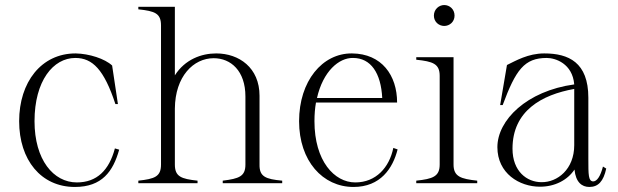

<svg xmlns="http://www.w3.org/2000/svg" viewBox="-20 -727 2453 762"><path d="M277 15C385 15 429 -47 453 -133L436 -138C413 -51 364 -3 285 -3C192 -3 117 -93 117 -246C117 -406 191 -497 279 -497C347 -497 393 -451 438 -314H448L425 -467C396 -494 334 -514 280 -515C144 -515 56 -401 56 -246C56 -92 143 15 277 15Z M529 -10V0H764V-10C699 -17 674 -26 674 -74V-296C675 -424 748 -496 828 -496C896 -496 954 -446 954 -344V-74C954 -27 929 -18 864 -10V0H1100V-10C1034 -16 1009 -26 1010 -74V-347C1010 -458 929 -515 838 -515C779 -515 714 -491 674 -428V-700H529V-690C595 -683 619 -674 619 -626V-74C619 -26 594 -17 529 -10Z M1383 15C1490 15 1539 -59 1558 -134L1541 -140C1525 -62 1472 -3 1390 -3C1307 -3 1228 -88 1228 -246C1228 -273 1230 -297 1234 -320H1556C1556 -428 1495 -514 1377 -515C1259 -516 1167 -405 1167 -246C1167 -88 1261 15 1383 15ZM1238 -338C1262 -444 1325 -498 1381 -497C1452 -497 1492 -437 1497 -338Z M1632 -10V0H1874V-10C1809 -17 1780 -26 1780 -74V-500H1632V-490C1698 -483 1725 -474 1725 -426V-74C1725 -26 1697 -17 1632 -10ZM1784 -665C1784 -691 1764 -707 1743 -707C1722 -707 1702 -690 1702 -665C1702 -640 1722 -624 1743 -624C1764 -624 1784 -640 1784 -665Z M2123 14C2182 14 2232 -12 2260 -54C2265 -4 2289 15 2319 15C2354 15 2375 -7 2386 -58L2373 -66C2363 -27 2349 -7 2334 -7C2315 -8 2315 -33 2315 -97V-339C2315 -480 2236 -515 2140 -515C2076 -515 2027 -486 1992 -469L1965 -310H1975C2027 -450 2061 -497 2150 -497C2184 -497 2252 -475 2259 -392C2070 -366 1954 -250 1954 -143C1954 -39 2041 14 2123 14ZM2129 -4C2071 -4 2014 -47 2014 -137C2014 -287 2130 -351 2259 -374V-319V-151C2259 -55 2192 -3 2129 -4Z"/></svg>

Font: Sprat Condensed Light
Style: Regular
Weight: 300
Width: 3
Designer: Ethan Nakache
Foundry: Collletttivo
Version: Version 2.000;Glyphs 3.2 (3217)